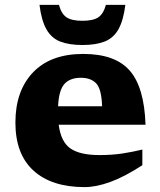

<svg xmlns="http://www.w3.org/2000/svg" viewBox="-20 -752 656 785"><path d="M320 -531.5Q451 -531.5 510.5 -463.2Q570 -395 575 -242H220Q229 -172 268 -145Q307 -118 386.5 -118Q438.5 -118 480.8 -124.5Q523 -131 562 -140.5V-76.5Q488 -28.5 430.2 -7.8Q372.5 13 326 13Q191.5 13 117.2 -54.2Q43 -121.5 43 -251Q43 -380.5 115 -456Q187 -531.5 320 -531.5ZM310.5 -434Q266.5 -434 243.5 -408.8Q220.5 -383.5 217.5 -317.5H397.5Q395 -388.5 373.2 -411.2Q351.5 -434 310.5 -434ZM317 -667Q361 -667 382 -681.2Q403 -695.5 413 -732H492.5Q484.5 -668 464.2 -632.2Q444 -596.5 408 -582.2Q372 -568 317 -568Q262 -568 226 -582.2Q190 -596.5 169.8 -632.2Q149.5 -668 141.5 -732H221Q231 -695.5 252 -681.2Q273 -667 317 -667Z"/></svg>

Font: Newsreader 6pt
Style: Bold
Weight: 700
Designer: Hugues Gentile
Foundry: Production Type
Version: Version 1.003; ttfautohint (v1.8.3)